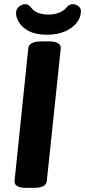

<svg xmlns="http://www.w3.org/2000/svg" viewBox="-20 -901 409 923"><path d="M106 2Q47 2 50 -32L116 -669Q119 -702 180 -702H215Q274 -702 272 -668L205 -31Q203 -14 188 -6Q173 2 141 2ZM207 -734Q153 -734 120 -751Q87 -768 72 -792.5Q57 -817 57 -838Q57 -858 72 -869.5Q87 -881 102 -881Q117 -881 131 -863Q144 -845 166 -838Q188 -831 213 -831Q238 -831 261.5 -839Q285 -847 300 -865Q313 -881 329 -881Q344 -881 356.5 -871.5Q369 -862 369 -848Q369 -816 347.5 -790Q326 -764 289.5 -749Q253 -734 207 -734Z"/></svg>

Font: Asap Semi Expanded Semi Expanded Regular
Style: Bold Italic
Weight: 700
Width: 6
Italic angle: -6°
Designer: Pablo Cosgaya
Foundry: Omnibus-Type
Version: Version 3.001; ttfautohint (v1.8.4.7-5d5b)